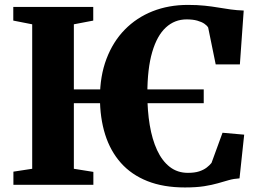

<svg xmlns="http://www.w3.org/2000/svg" viewBox="-20 -772 1084 802"><path d="M831 -398.5V-341H147.5V-398.5ZM114.5 -67V-670.5L35.5 -686V-743H369.5V-686L288.5 -670.5V-67L370 -54V0H36V-55ZM752.5 11Q662.5 11 595.8 -15.5Q529 -42 485 -91.5Q441 -141 419.2 -210.2Q397.5 -279.5 397.5 -364Q397.5 -454.5 424.8 -526.2Q452 -598 501.2 -648.2Q550.5 -698.5 617.5 -725Q684.5 -751.5 765 -751.5Q804.5 -751.5 835.2 -748.2Q866 -745 892 -740.5Q918 -736 943.8 -732.5Q969.5 -729 998 -728L982 -503H881L849.5 -657Q844.5 -665.5 833.5 -673Q822.5 -680.5 804 -685.8Q785.5 -691 759.5 -691Q709.5 -691 672.8 -657.2Q636 -623.5 615.8 -554.5Q595.5 -485.5 595.5 -379Q595.5 -309.5 605.5 -249.5Q615.5 -189.5 636.2 -144.8Q657 -100 689 -75Q721 -50 765 -50Q793 -50 812 -56.2Q831 -62.5 843.5 -72.2Q856 -82 863.5 -91.5L909.5 -217.5L1000 -209.5L980.5 -27Q956.5 -25.5 935.5 -19.5Q914.5 -13.5 890.2 -6.5Q866 0.5 833 5.8Q800 11 752.5 11Z"/></svg>

Font: Merriweather 48pt Black
Style: Regular
Weight: 900
Version: Version 2.100